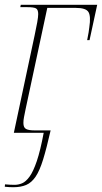

<svg xmlns="http://www.w3.org/2000/svg" viewBox="-28 -556 427 804"><path d="M28 228Q19 228 10.5 227.5Q2 227 -8 226L-7 216Q4 217 14.5 217.5Q25 218 33 218Q49 218 64.5 211.5Q80 205 95.5 184Q111 163 126 119Q141 75 155 0H30L117 -408Q124 -440 128 -463Q132 -486 132 -497Q132 -516 122.5 -521Q113 -526 87 -526H57L59 -536H379L347 -388H337Q341 -407 343 -420Q345 -433 346 -442Q353 -488 342.5 -505.5Q332 -523 289 -523H170L79 -98Q75 -78 72.5 -65.5Q70 -53 70 -41Q70 -22 81 -16Q92 -10 116 -10H184Q167 65 152.5 112Q138 159 121 184Q104 209 81.5 218.5Q59 228 28 228Z"/></svg>

Font: Noto Serif Display SemiCondensed Thin
Style: Italic
Weight: 100
Width: 4
Italic angle: -12°
Designer: Monotype Design Team
Foundry: Monotype Imaging Inc.
Version: Version 2.009